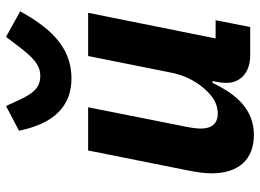

<svg xmlns="http://www.w3.org/2000/svg" viewBox="-130 -700 843 622"><g transform="rotate(-90 291.0 -389.5)"><path d="M348 -579C457 -579 517 -660 565 -745L482 -791L454 -754C417 -705 392 -680 356 -680C314 -680 297 -707 276 -752L258 -791L178 -749C195 -667 235 -579 348 -579ZM114 -525 49 -200C44 -173 40 -150 40 -124C40 -38 85 12 164 12C244 12 294 -40 333 -122H339L336 -107C335 -102 333 -88 333 -77C333 -28 371 0 421 0H514L536 -112H477L560 -525H420L366 -255C358 -215 341 -181 318 -153C295 -125 268 -105 234 -105C200 -105 185 -126 185 -160C185 -175 188 -194 192 -213L254 -525Z"/></g></svg>

Font: LVC Sans
Style: Bold Italic
Weight: 700
Italic angle: -11.31°
Designer: Mike Abbink, Paul van der Laan, Pieter van Rosmalen
Foundry: Bold Monday
Version: Version 3.0